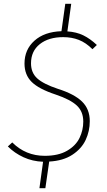

<svg xmlns="http://www.w3.org/2000/svg" viewBox="-20 -835 560 1003"><path d="M142 -504Q142 -455 174.5 -425.5Q207 -396 282 -371Q368 -344 408.5 -304.5Q449 -265 449 -202Q449 -150 427.5 -104Q406 -58 358 -26.5Q310 5 237 9L217 148H186L205 10Q150 8 103 -13.5Q56 -35 21 -70L44 -91Q114 -21 214 -21Q285 -21 330.5 -47.5Q376 -74 395.5 -114.5Q415 -155 415 -200Q415 -252 381.5 -283.5Q348 -315 271 -341Q183 -370 145.5 -407Q108 -444 108 -503Q108 -576 160 -622.5Q212 -669 301 -672L321 -815H352L332 -671Q379 -668 415 -650.5Q451 -633 486 -600L463 -578Q429 -612 392 -626.5Q355 -641 310 -641Q234 -641 188 -604.5Q142 -568 142 -504Z"/></svg>

Font: FiraGO UltraLight
Style: Italic
Weight: 200
Italic angle: -8°
Designer: bBox Type GmbH
Foundry: bBox Type GmbH
Version: Version 1.001